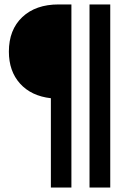

<svg xmlns="http://www.w3.org/2000/svg" viewBox="-20 -695 590 865"><path d="M209.2 150V-252.5Q120.8 -262.5 70.4 -318.3Q20 -374.2 20 -462.5Q20 -560.8 80.4 -617.9Q140.8 -675 244.2 -675H301.7V150ZM383.3 150V-675H476.7V150Z"/></svg>

Font: Funnel Display Light SemiBold
Style: Regular
Weight: 600
Version: Version 1.000